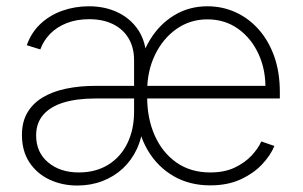

<svg xmlns="http://www.w3.org/2000/svg" viewBox="-20 -570 951 602"><path d="M222.7 11.7Q174.8 11.7 135.3 -6.8Q95.7 -25.4 72.3 -60.8Q48.8 -96.2 48.8 -147Q48.8 -188 65.9 -217Q83 -246.1 114 -264.6Q145 -283.2 187.3 -292Q229.5 -300.8 279.3 -300.8H832L812 -284.7Q814.5 -347.7 791.5 -398.7Q768.6 -449.7 726.8 -479.5Q685.1 -509.3 630.4 -509.3Q576.2 -509.3 533.4 -479.2Q490.7 -449.2 466.1 -398.2Q441.4 -347.2 441.4 -284.2V-266.1Q441.4 -198.7 465.1 -145.3Q488.8 -91.8 533.2 -60.5Q577.6 -29.3 639.2 -29.3Q683.6 -29.3 715.6 -44.4Q747.6 -59.6 768.6 -82Q789.6 -104.5 799.3 -126.5L840.3 -112.3Q828.1 -82.5 801.3 -54.2Q774.4 -25.9 733.9 -7.3Q693.4 11.2 639.2 11.2Q574.2 11.2 524.2 -17.8Q474.1 -46.9 443.8 -97.9Q413.6 -148.9 407.2 -214.4L411.6 -333Q420.4 -396 450.2 -445.1Q480 -494.1 526.4 -522.2Q572.8 -550.3 630.4 -550.3Q677.2 -550.3 718.3 -531.7Q759.3 -513.2 790.5 -478.3Q821.8 -443.4 839.6 -393.8Q857.4 -344.2 857.4 -281.2V-261.2H279.3Q221.7 -261.2 180.2 -248.8Q138.7 -236.3 116 -210.4Q93.3 -184.6 93.3 -145.5Q93.3 -92.3 130.9 -60.8Q168.5 -29.3 227.1 -29.3Q280.3 -29.3 319.3 -53.5Q358.4 -77.6 379.4 -120.8Q400.4 -164.1 400.4 -219.7V-381.3Q400.4 -420.4 383.5 -449.2Q366.7 -478 335 -493.9Q303.2 -509.8 259.8 -509.8Q220.2 -509.8 189.2 -497.6Q158.2 -485.4 137.2 -463.9Q116.2 -442.4 106.4 -415L64 -428.2Q78.1 -468.3 107.2 -495.4Q136.2 -522.5 175.5 -536.4Q214.8 -550.3 258.8 -550.3Q307.1 -550.3 345.9 -532.7Q384.8 -515.1 409.4 -481.7Q434.1 -448.2 438.5 -399.9L433.1 -184.6L428.7 -182.1Q425.8 -138.7 409.2 -103Q392.6 -67.4 365 -41.7Q337.4 -16.1 301 -2.2Q264.6 11.7 222.7 11.7Z"/></svg>

Font: Inter 16pt ExtraLight
Style: Regular
Weight: 250
Version: Version 4.001;git-66647c0bb